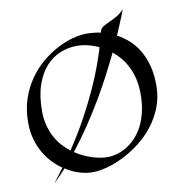

<svg xmlns="http://www.w3.org/2000/svg" viewBox="-90 -886 951 1005"><g transform="rotate(-10 385.5 -383.5)"><path d="M628.9 -801.8Q623.5 -785.6 615.2 -766.1Q608.4 -749 598.1 -725.1Q587.9 -701.2 575.2 -670.9Q607.9 -653.8 636.5 -628.2Q665 -602.5 686.5 -566.7Q708 -530.8 720.5 -484.1Q732.9 -437.5 732.9 -378.9Q732.9 -316.9 712.4 -264.2Q691.9 -211.4 658.2 -168Q624.5 -124.5 581.3 -91.1Q538.1 -57.6 492.9 -34.9Q447.8 -12.2 404.3 -0.5Q360.8 11.2 326.2 11.2Q293 11.2 256.1 0Q219.2 -11.2 184.1 -34.2Q167.5 -15.6 150.9 1.2Q134.3 18.1 117.2 35.2Q132.3 15.1 146.2 -3.2Q160.2 -21.5 173.8 -40Q146 -59.1 121.3 -85.2Q96.7 -111.3 78.1 -144.5Q59.6 -177.7 48.8 -217.3Q38.1 -256.8 38.1 -303.2Q38.1 -371.6 57.1 -428.2Q76.2 -484.9 107.7 -530Q139.2 -575.2 179.4 -608.9Q219.7 -642.6 262 -664.8Q304.2 -687 345.2 -698Q386.2 -709 418.9 -709Q437 -709 456.3 -707Q475.6 -705.1 495.1 -701.2Q495.1 -705.1 497.1 -709Q501.5 -723.6 515.1 -731.9Q528.8 -740.2 547.6 -748.5Q566.4 -756.8 587.6 -768.6Q608.9 -780.3 628.9 -801.8ZM358.9 -654.8Q313 -654.8 270 -637.5Q227.1 -620.1 193.6 -583.3Q160.2 -546.4 140.1 -488.3Q120.1 -430.2 120.1 -349.1Q120.1 -309.1 128.9 -274.9Q137.7 -240.7 152.6 -212.4Q167.5 -184.1 187.7 -161.4Q208 -138.7 231 -121.1Q285.6 -203.1 326.2 -278.1Q366.7 -353 396 -417.7Q425.3 -482.4 444.3 -535.6Q463.4 -588.9 475.1 -627Q444.8 -641.1 415 -647.9Q385.3 -654.8 358.9 -654.8ZM644 -349.1Q644 -391.1 636 -426.8Q627.9 -462.4 613.5 -492.2Q599.1 -522 579.6 -545.7Q560.1 -569.3 537.1 -587.9Q512.7 -536.6 482.2 -478Q451.7 -419.4 415.3 -357.7Q378.9 -295.9 336.7 -232.9Q294.4 -169.9 247.1 -109.9Q269.5 -94.7 293 -84Q316.4 -73.2 338.6 -66.4Q360.8 -59.6 380.9 -56.4Q400.9 -53.2 417 -53.2Q439.9 -53.2 465.6 -60.1Q491.2 -66.9 516.6 -81.8Q542 -96.7 564.9 -120.1Q587.9 -143.6 605.5 -176.3Q623 -209 633.5 -252Q644 -294.9 644 -349.1Z"/></g></svg>

Font: Quintessential
Style: Regular
Weight: 400
Designer: Astigmatic (AOETI)
Foundry: Astigmatic (AOETI)
Version: Version 1.000